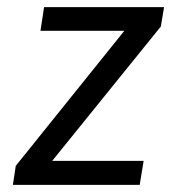

<svg xmlns="http://www.w3.org/2000/svg" viewBox="-20 -516 498 536"><path d="M16 0 24 -53 348 -456 341 -430H93L103 -496H438L429 -442L104 -40L111 -67H381L370 0Z"/></svg>

Font: Nunito Sans 7pt Condensed
Style: Italic
Weight: 400
Width: 3
Italic angle: -9°
Designer: Vernon Adams
Foundry: Vernon Adams
Version: Version 3.101;gftools[0.9.27]